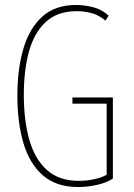

<svg xmlns="http://www.w3.org/2000/svg" viewBox="-20 -744 540 774"><path d="M295 10Q207 10 153 -37Q99 -84 74.5 -167Q50 -250 50 -358Q50 -466 74.5 -548.5Q99 -631 151 -677.5Q203 -724 287 -724Q318 -724 353.5 -715.5Q389 -707 418 -681L405 -661Q378 -684 348 -691.5Q318 -699 290 -699Q211 -699 164 -655Q117 -611 96.5 -535Q76 -459 76 -362Q76 -259 98 -181Q120 -103 169 -59Q218 -15 297 -15Q333 -15 364 -22.5Q395 -30 410 -40V-326H272V-351H435V-24Q411 -8 372.5 1Q334 10 295 10Z"/></svg>

Font: Noto Sans Mono ExtraCondensed Thin
Style: Regular
Weight: 100
Width: 2
Designer: Monotype Design Team
Foundry: Monotype Imaging Inc.
Version: Version 2.014; ttfautohint (v1.8.4.7-5d5b)